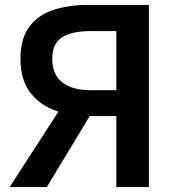

<svg xmlns="http://www.w3.org/2000/svg" viewBox="-20 -759 718 779"><path d="M452 0V-288H326Q254 -290 194 -314.5Q134 -339 98.5 -389.5Q63 -440 63 -520Q63 -602 98.5 -650Q134 -698 196 -718.5Q258 -739 335 -739H584V0ZM349 -393H452V-633H349Q273 -633 232.5 -608Q192 -583 192 -520Q192 -457 232.5 -425Q273 -393 349 -393ZM19 0 270 -388 365 -323 170 0Z"/></svg>

Font: Noto Sans JP SemiBold
Style: Regular
Weight: 600
Designer: Ryoko NISHIZUKA  (kana, bopomofo & ideographs); Paul D. Hunt (Latin, Greek & Cyrillic); Sandoll Communications , Soo-you
Foundry: Adobe
Version: Version 2.004-H2;hotconv 1.0.118;makeotfexe 2.5.65603